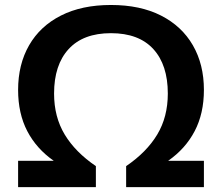

<svg xmlns="http://www.w3.org/2000/svg" viewBox="-20 -770 914 790"><path d="M54.5 0V-108.5H201Q130 -158 92.2 -230.5Q54.5 -303 54.5 -400Q54.5 -505 99.8 -583.8Q145 -662.5 230.8 -706Q316.5 -749.5 436.5 -749.5Q557 -749.5 642.5 -706Q728 -662.5 773.5 -583.8Q819 -505 819 -400Q819 -303 781 -230.5Q743 -158 672 -108.5H819V0H499V-86.5Q583.5 -144 627 -216.5Q670.5 -289 670.5 -385Q670.5 -503 610.8 -568.2Q551 -633.5 436.5 -633.5Q322.5 -633.5 262.5 -568.2Q202.5 -503 202.5 -385Q202.5 -289 246.2 -216.5Q290 -144 374.5 -86.5V0Z"/></svg>

Font: Encode Sans Exp SmBold
Style: Regular
Weight: 600
Width: 7
Designer: Multiple Designers
Foundry: Impallari Type
Version: Version 3.002; ttfautohint (v1.8.3) -l 8 -r 50 -G 200 -x 14 